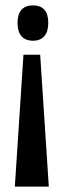

<svg xmlns="http://www.w3.org/2000/svg" viewBox="-20 -559 236 712"><path d="M67 -356H129L161 133H35ZM102 -539Q159 -539 159 -474Q159 -442 144.5 -425Q130 -408 102 -408Q74 -408 59.5 -425Q45 -442 45 -474Q45 -506 59.5 -522.5Q74 -539 102 -539Z"/></svg>

Font: Bricolage Grotesque 48pt Condensed Medium
Style: Regular
Weight: 500
Width: 3
Designer: Mathieu Triay
Foundry: Atelier Triay
Version: Version 1.001;gftools[0.9.33.dev8+g029e19f]